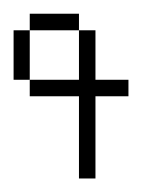

<svg xmlns="http://www.w3.org/2000/svg" viewBox="-44 -264 234 284"><path d="M-23.9 -146V-219.2H0V-146ZM72.8 0V-121.6H0V-146H72.8V-219.2H97.2V-146H146V-121.6H97.2V0ZM0 -219.2V-243.7H72.8V-219.2Z"/></svg>

Font: FS Mondwest Regular
Style: Regular
Weight: 400
Designer: NZWStudios2024
Foundry: https://fontstruct.com
Version: Version 1.0